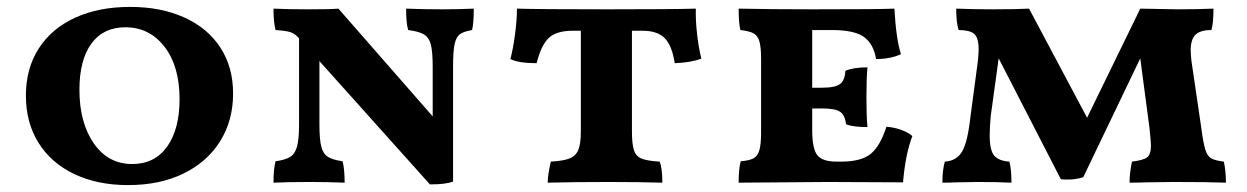

<svg xmlns="http://www.w3.org/2000/svg" viewBox="-20 -527 3611 556"><path d="M55 -250Q55 -329 92.5 -387Q130 -445 198 -476Q266 -507 357 -507Q446 -507 513.5 -476.5Q581 -446 618 -389.5Q655 -333 655 -256Q655 -178 617.5 -118Q580 -58 511.5 -24.5Q443 9 351 9Q262 9 195 -23Q128 -55 91.5 -113.5Q55 -172 55 -250ZM500 -240Q500 -335 456.5 -391.5Q413 -448 343 -448Q279 -448 244.5 -400.5Q210 -353 210 -267Q210 -172 251.5 -112Q293 -52 363 -52Q428 -52 464 -102.5Q500 -153 500 -240Z M1352 -502Q1352 -461 1347 -440Q1323 -436 1312 -428Q1301 -420 1296.5 -399.5Q1292 -379 1292 -334V-1Q1270 7 1225 7L905 -350V-166Q905 -123 910.5 -102Q916 -81 930 -72.5Q944 -64 972 -60Q978 -38 978 2Q928 0 878 0Q814 0 772 2Q772 -38 778 -60Q806 -64 820 -72.5Q834 -81 840 -102Q846 -123 846 -166V-416L842 -420Q833 -430 820.5 -434Q808 -438 778 -440Q772 -462 772 -502Q814 -500 873 -500Q939 -500 960 -502L1233 -190V-334Q1233 -378 1227.5 -398.5Q1222 -419 1207.5 -427.5Q1193 -436 1162 -440Q1156 -460 1156 -502Q1206 -500 1262 -500Q1308 -500 1352 -502Z M2011 -357Q1981 -346 1934 -344Q1926 -395 1905 -416.5Q1884 -438 1840 -438H1810V-146Q1810 -109 1816 -91.5Q1822 -74 1838.5 -67.5Q1855 -61 1890 -59Q1898 -42 1898 2Q1830 0 1743 0Q1640 0 1566 2Q1566 -11 1569 -28.5Q1572 -46 1575 -59Q1611 -61 1629 -68Q1647 -75 1654.5 -92.5Q1662 -110 1662 -146V-438H1639Q1591 -438 1569 -417Q1547 -396 1534 -344Q1482 -344 1458 -356Q1466 -386 1471.5 -428Q1477 -470 1477 -502Q1544 -500 1738 -500Q1929 -500 1995 -502Q1994 -470 1998.5 -429.5Q2003 -389 2011 -357Z M2622 -133Q2602 -81 2595 1L2377 0L2119 2Q2119 -38 2125 -60Q2150 -62 2162 -68.5Q2174 -75 2179 -92Q2184 -109 2184 -145V-356Q2184 -391 2179 -407.5Q2174 -424 2162 -430.5Q2150 -437 2124 -440Q2119 -460 2119 -502Q2215 -500 2332 -500Q2527 -500 2570 -502Q2575 -414 2589 -370Q2558 -356 2517 -356Q2510 -399 2482.5 -419.5Q2455 -440 2389 -440H2332V-273H2360Q2399 -273 2413 -284Q2427 -295 2428 -322Q2452 -332 2492 -332Q2489 -298 2489 -246Q2489 -189 2492 -159Q2451 -159 2430 -167Q2427 -194 2412.5 -203.5Q2398 -213 2360 -213H2332V-150Q2332 -97 2346.5 -78Q2361 -59 2403 -59H2416Q2474 -59 2501.5 -81.5Q2529 -104 2547 -160Q2571 -158 2591 -150.5Q2611 -143 2622 -133Z M3530 2Q3482 0 3378 0L3300 1Q3279 2 3251 2Q3251 -26 3258 -59Q3291 -63 3302 -71.5Q3313 -80 3313 -106Q3313 -114 3309 -154L3282 -358L3117 -14Q3096 -7 3072 -7Q3059 -7 3052 -8L2872 -358L2849 -191Q2846 -158 2846 -135Q2846 -92 2859 -76.5Q2872 -61 2903 -59Q2909 -37 2909 2Q2867 0 2813 0L2749 1Q2732 2 2709 2Q2709 -34 2716 -59Q2750 -61 2766 -88Q2782 -115 2790 -187L2812 -352Q2814 -376 2814 -383Q2814 -418 2801 -429Q2788 -440 2756 -440Q2749 -462 2749 -502Q2797 -500 2856 -500Q2920 -500 2960 -502L3128 -186L3282 -502L3391 -500Q3444 -500 3494 -502Q3494 -459 3488 -440Q3456 -440 3442 -426.5Q3428 -413 3428 -381Q3428 -374 3430 -352L3458 -162Q3464 -115 3470 -95Q3476 -75 3487.5 -68.5Q3499 -62 3524 -59Q3530 -32 3530 2Z"/></svg>

Font: Vollkorn SC
Style: Bold
Weight: 700
Designer: Friedrich Althausen
Foundry: Friedrich Althausen
Version: Version 4.015